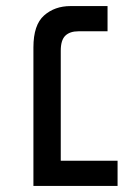

<svg xmlns="http://www.w3.org/2000/svg" viewBox="-20 -612 447 632"><path d="M90 0V-456Q90 -530 125 -561Q160 -592 212 -592H334V-509H238Q210 -509 195 -494.5Q180 -480 180 -445V-83H367V0Z"/></svg>

Font: Noto Sans Living
Style: Regular
Weight: 400
Designer: Monotype Design Team
Foundry: Monotype Imaging Inc.
Version: Version 2.013; ttfautohint (v1.8.4.7-5d5b)